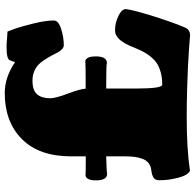

<svg xmlns="http://www.w3.org/2000/svg" viewBox="-26 -754 794 781"><g transform="rotate(-90 370.5 -363.0)"><path d="M115.2 -410.6H125.5V-470.7Q125.5 -600.1 195.6 -670.2Q265.6 -740.2 383.8 -740.2Q446.8 -740.2 508.8 -698.2Q509.8 -700.2 509.8 -701.2Q514.2 -716.3 517.8 -721.7Q521.5 -727.1 534.2 -730Q546.9 -732.9 576.2 -732.9L633.3 -729Q638.2 -716.3 645.8 -695.3Q653.3 -674.3 665.8 -624Q678.2 -573.7 678.2 -540.5Q678.2 -522 644.5 -511Q610.8 -500 577.6 -500Q567.9 -500 559.1 -509.5Q550.3 -519 543.7 -533.2Q537.1 -547.4 527.3 -563.7Q517.6 -580.1 506.6 -594.2Q495.6 -608.4 476.6 -617.9Q457.5 -627.4 434.1 -627.4Q394 -627.4 377.9 -608.6Q361.8 -589.8 361.8 -555.2Q361.8 -533.7 380.6 -483.9Q399.4 -434.1 400.9 -411.1H444.8Q495.6 -411.1 514.6 -412.6Q532.2 -405.8 532.2 -371.1Q532.2 -324.7 505.4 -324.7Q497.6 -327.6 401.4 -327.6V-205.1Q401.4 -99.6 417 -99.6Q450.2 -99.6 475.6 -108.2Q501 -116.7 516.4 -131.1Q531.7 -145.5 543 -163.1Q554.2 -180.7 562 -200Q569.8 -219.2 577.4 -236.1Q585 -252.9 595.9 -267.3Q606.9 -281.7 621.1 -288.1Q627.4 -291.5 640.1 -291.5Q668 -291.5 696.3 -278.1Q724.6 -264.6 724.6 -247.1Q719.2 -210.4 694.1 -131.1Q668.9 -51.8 649.4 -6.8Q640.6 13.7 617.7 13.7Q616.7 13.7 600.1 12.2Q583.5 10.7 554.2 8.8Q524.9 6.8 486.8 4.9Q448.7 2.9 394 1.5Q339.4 0 282.7 0Q157.2 0 66.4 13.2Q48.3 3.9 38.3 -35.2Q28.3 -74.2 28.3 -110.8Q28.3 -120.1 31.2 -126.5Q34.2 -132.8 40.8 -136.2Q47.4 -139.6 52 -140.9Q56.6 -142.1 65.4 -143.6Q84.5 -145 97.2 -154.5Q109.9 -164.1 115.7 -180.7Q121.6 -197.3 123.5 -213.4Q125.5 -229.5 125.5 -251.5V-327.6Q58.1 -325.7 54.7 -323.7Q27.8 -323.7 27.8 -370.1Q27.8 -404.8 45.4 -411.6Q58.1 -410.6 115.2 -410.6Z"/></g></svg>

Font: Coustard Black
Style: Regular
Weight: 900
Foundry: vernon adams
Version: Version 1.001;